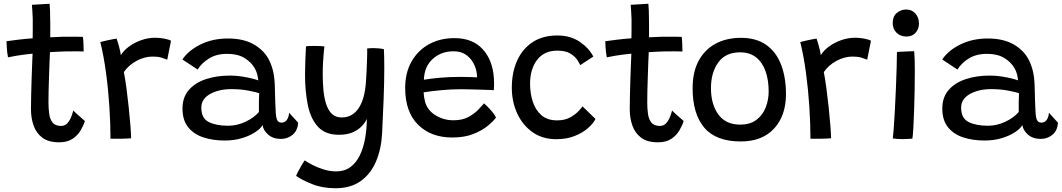

<svg xmlns="http://www.w3.org/2000/svg" viewBox="-20 -736 5640 1020"><path d="M431 -93Q423.5 -69 408 -42.8Q392.5 -16.5 365 1.8Q337.5 20 294 20Q237.5 20 205 -4.5Q172.5 -29 158.5 -69Q144.5 -109 144.5 -156Q144.5 -187 145.5 -230.5Q146.5 -274 148 -319Q149.5 -364 151 -399.8Q152.5 -435.5 153 -451Q104 -446 68.2 -440Q32.5 -434 22.5 -431.5Q18 -455 16.2 -482.2Q14.5 -509.5 14.5 -517Q42.5 -521 79.8 -525.5Q117 -530 153.5 -532.5Q154 -552 154 -580.8Q154 -609.5 154 -635Q153.5 -656.5 152 -676.8Q150.5 -697 149.5 -710.5L243.5 -716Q244.5 -708.5 245.8 -680.2Q247 -652 247 -612Q247 -596.5 247 -575.2Q247 -554 247 -538Q262 -538.5 284 -539.5Q306 -540.5 319.5 -541Q354.5 -541.5 384.8 -541Q415 -540.5 420.5 -540Q422.5 -526 423.5 -502.2Q424.5 -478.5 424.5 -462.5Q419 -463 390 -463.2Q361 -463.5 332.5 -463Q312 -462.5 287.2 -461.2Q262.5 -460 245.5 -459Q244.5 -442.5 243.2 -407.8Q242 -373 240.5 -331.2Q239 -289.5 238.2 -251.8Q237.5 -214 237.5 -192Q237.5 -161 241.2 -132.2Q245 -103.5 259.2 -85.2Q273.5 -67 304.5 -67Q325.5 -67 338.5 -82Q351.5 -97 358.8 -116.2Q366 -135.5 369.5 -149Q375 -142.5 388.5 -130.5Q402 -118.5 414.8 -107.5Q427.5 -96.5 431 -93Z M622 -443Q637 -468 665.8 -489Q694.5 -510 730.8 -522.8Q767 -535.5 803.5 -535.5Q827 -535.5 851 -531.2Q875 -527 888.5 -519.5L868.5 -419Q856.5 -424 837.8 -429.8Q819 -435.5 791.5 -435.5Q747 -435.5 704.5 -412.2Q662 -389 638 -353Q645 -318 651.8 -267.5Q658.5 -217 664 -164Q669.5 -111 673 -67.2Q676.5 -23.5 676.5 -1.5Q655 0.5 624 1Q593 1.5 567 1Q567 -77 561.2 -167.2Q555.5 -257.5 543.5 -347.2Q531.5 -437 513 -512.5Q526.5 -516.5 544.8 -520.5Q563 -524.5 578.5 -527.5Q594 -530.5 599.5 -531Q605.5 -514 612.8 -487Q620 -460 622 -443Z M1173.5 10.5Q1111 10.5 1060.2 -6.2Q1009.5 -23 979.5 -60.2Q949.5 -97.5 949.5 -159.5Q949.5 -219 983 -257.8Q1016.5 -296.5 1073.8 -315.5Q1131 -334.5 1202 -334.5Q1234.5 -334.5 1266 -329.5Q1297.5 -324.5 1320.8 -318.5Q1344 -312.5 1352 -309Q1350.5 -325.5 1346 -342.5Q1341.5 -359.5 1333.5 -373Q1314.5 -406.5 1278.2 -428.2Q1242 -450 1187.5 -450Q1129.5 -450 1089.8 -425Q1050 -400 1030 -366.5L949 -420Q981.5 -468.5 1045.8 -500Q1110 -531.5 1191 -531.5Q1275 -531.5 1330 -499.2Q1385 -467 1410.5 -415Q1423.5 -388.5 1431 -357Q1438.5 -325.5 1440 -279Q1441 -230 1442.2 -195.2Q1443.5 -160.5 1445 -136Q1447.5 -103.5 1455 -94Q1462.5 -84.5 1476.5 -84.5Q1492.5 -84.5 1503.2 -98.2Q1514 -112 1516 -137L1564 -84Q1561 -42 1534.5 -20Q1508 2 1472.5 2Q1430.5 2 1404.2 -21.2Q1378 -44.5 1375 -71.5Q1364.5 -53 1336 -34Q1307.5 -15 1265.8 -2.2Q1224 10.5 1173.5 10.5ZM1191.5 -68Q1240 -68 1285 -89.5Q1330 -111 1355.5 -141Q1355 -171.5 1355.5 -196Q1356 -220.5 1357 -241Q1342.5 -246 1301.5 -254.2Q1260.5 -262.5 1209 -262.5Q1142.5 -262.5 1096 -236.5Q1049.5 -210.5 1049.5 -164Q1049.5 -107.5 1089.2 -87.8Q1129 -68 1191.5 -68Z M1762.5 264Q1692.5 264 1638 242Q1583.5 220 1553 198.5Q1556.5 189 1565 172.8Q1573.5 156.5 1583 140.5Q1592.5 124.5 1599 116Q1612.5 126 1639 139.8Q1665.5 153.5 1698.8 164Q1732 174.5 1766.5 174.5Q1811 174.5 1842 151.2Q1873 128 1892 88.2Q1911 48.5 1919.8 -1.5Q1928.5 -51.5 1929 -104.5Q1920.5 -85.5 1902.2 -66Q1884 -46.5 1854 -33.2Q1824 -20 1780.5 -20Q1709 -20 1670 -61.8Q1631 -103.5 1615.8 -175.8Q1600.5 -248 1600.5 -339.5Q1600.5 -374.5 1602 -412Q1603.5 -449.5 1605.5 -489.5Q1612 -491 1624.5 -491.5Q1637 -492 1651 -492Q1667 -492 1682.5 -491.2Q1698 -490.5 1703.5 -489Q1702.5 -483 1700.2 -460.2Q1698 -437.5 1696.2 -405.8Q1694.5 -374 1694.5 -340Q1694.5 -300 1698 -259.8Q1701.5 -219.5 1711.8 -186Q1722 -152.5 1742 -132.2Q1762 -112 1795.5 -112Q1851.5 -112 1884.5 -160.2Q1917.5 -208.5 1924 -299.5Q1926 -323 1927.2 -352Q1928.5 -381 1929.5 -408.5Q1930.5 -436 1930.8 -455.2Q1931 -474.5 1930.5 -478.5Q1947 -480.5 1964 -480.5Q1994.5 -480.5 2019.5 -474.5Q2021.5 -432.5 2021.5 -374.5Q2021.5 -302.5 2018 -209.8Q2014.5 -117 2010 -28Q2005.5 56.5 1977.2 122.5Q1949 188.5 1895.8 226.2Q1842.5 264 1762.5 264Z M2615 -111.5Q2601.5 -92.5 2571.2 -67.5Q2541 -42.5 2494 -24Q2447 -5.5 2382.5 -5.5Q2269.5 -5.5 2201 -73.5Q2132.5 -141.5 2132.5 -268.5Q2132.5 -349.5 2166.2 -409Q2200 -468.5 2259 -501Q2318 -533.5 2394.5 -533.5Q2490 -533.5 2544 -475Q2598 -416.5 2604 -318Q2606 -286.5 2603.5 -257Q2597 -257.5 2576.8 -258.2Q2556.5 -259 2529.5 -259.8Q2502.5 -260.5 2475.2 -261.2Q2448 -262 2428.5 -262Q2378 -262 2324.8 -257Q2271.5 -252 2230.5 -245.5Q2231 -232.5 2233 -220Q2235 -207.5 2238 -196Q2250.5 -150 2293.8 -123.5Q2337 -97 2389 -97Q2438 -97 2471 -115.8Q2504 -134.5 2523.5 -156.2Q2543 -178 2551.5 -187Q2556 -183.5 2569 -170.5Q2582 -157.5 2595.8 -141Q2609.5 -124.5 2615 -111.5ZM2232 -312.5Q2268 -318.5 2316.8 -323Q2365.5 -327.5 2427.5 -327.5Q2460 -327.5 2482.5 -326.5Q2505 -325.5 2514.5 -325Q2514.5 -341.5 2510.5 -360Q2505 -384.5 2490.5 -408.2Q2476 -432 2451.2 -447.8Q2426.5 -463.5 2389 -463.5Q2324 -463.5 2279 -423Q2234 -382.5 2232 -312.5Z M3143.5 -104Q3131.5 -79.5 3103 -54.8Q3074.5 -30 3032 -13.2Q2989.5 3.5 2935.5 3.5Q2861.5 3.5 2808.8 -34Q2756 -71.5 2727.5 -133.8Q2699 -196 2699 -270Q2699 -351 2727 -413.5Q2755 -476 2809 -511.8Q2863 -547.5 2941 -547.5Q3010.5 -547.5 3059.8 -514Q3109 -480.5 3132 -435.5L3062.5 -390Q3059.5 -397.5 3047.8 -416.2Q3036 -435 3010.8 -451Q2985.5 -467 2941 -467Q2871 -467 2833.5 -418Q2796 -369 2796 -291Q2796 -241 2810.2 -196.5Q2824.5 -152 2856 -124.2Q2887.5 -96.5 2939.5 -96.5Q2981.5 -96.5 3010.2 -113Q3039 -129.5 3055.2 -147.5Q3071.5 -165.5 3074.5 -171Z M3612 -93Q3604.5 -69 3589 -42.8Q3573.5 -16.5 3546 1.8Q3518.5 20 3475 20Q3418.5 20 3386 -4.5Q3353.5 -29 3339.5 -69Q3325.5 -109 3325.5 -156Q3325.5 -187 3326.5 -230.5Q3327.5 -274 3329 -319Q3330.5 -364 3332 -399.8Q3333.5 -435.5 3334 -451Q3285 -446 3249.2 -440Q3213.5 -434 3203.5 -431.5Q3199 -455 3197.2 -482.2Q3195.5 -509.5 3195.5 -517Q3223.5 -521 3260.8 -525.5Q3298 -530 3334.5 -532.5Q3335 -552 3335 -580.8Q3335 -609.5 3335 -635Q3334.5 -656.5 3333 -676.8Q3331.5 -697 3330.5 -710.5L3424.5 -716Q3425.5 -708.5 3426.8 -680.2Q3428 -652 3428 -612Q3428 -596.5 3428 -575.2Q3428 -554 3428 -538Q3443 -538.5 3465 -539.5Q3487 -540.5 3500.5 -541Q3535.5 -541.5 3565.8 -541Q3596 -540.5 3601.5 -540Q3603.5 -526 3604.5 -502.2Q3605.5 -478.5 3605.5 -462.5Q3600 -463 3571 -463.2Q3542 -463.5 3513.5 -463Q3493 -462.5 3468.2 -461.2Q3443.5 -460 3426.5 -459Q3425.5 -442.5 3424.2 -407.8Q3423 -373 3421.5 -331.2Q3420 -289.5 3419.2 -251.8Q3418.5 -214 3418.5 -192Q3418.5 -161 3422.2 -132.2Q3426 -103.5 3440.2 -85.2Q3454.5 -67 3485.5 -67Q3506.5 -67 3519.5 -82Q3532.5 -97 3539.8 -116.2Q3547 -135.5 3550.5 -149Q3556 -142.5 3569.5 -130.5Q3583 -118.5 3595.8 -107.5Q3608.5 -96.5 3612 -93Z M3915.5 15.5Q3784 15.5 3721.8 -57.5Q3659.5 -130.5 3659.5 -267.5Q3659.5 -354 3691.8 -413.5Q3724 -473 3781.8 -504Q3839.5 -535 3916.5 -535Q3998 -535 4051 -497.2Q4104 -459.5 4129.8 -392Q4155.5 -324.5 4155.5 -236Q4155.5 -121.5 4092.2 -53Q4029 15.5 3915.5 15.5ZM3911.5 -74Q3966 -74 3999.2 -99.8Q4032.5 -125.5 4048 -165.8Q4063.5 -206 4063.5 -250.5Q4063.5 -310.5 4047 -357.5Q4030.5 -404.5 3996.8 -431.2Q3963 -458 3911.5 -458Q3834.5 -458 3795.8 -404.2Q3757 -350.5 3757 -267.5Q3757 -182 3796.2 -128Q3835.5 -74 3911.5 -74Z M4340.5 -443Q4355.5 -468 4384.2 -489Q4413 -510 4449.2 -522.8Q4485.5 -535.5 4522 -535.5Q4545.5 -535.5 4569.5 -531.2Q4593.5 -527 4607 -519.5L4587 -419Q4575 -424 4556.2 -429.8Q4537.5 -435.5 4510 -435.5Q4465.5 -435.5 4423 -412.2Q4380.5 -389 4356.5 -353Q4363.5 -318 4370.2 -267.5Q4377 -217 4382.5 -164Q4388 -111 4391.5 -67.2Q4395 -23.5 4395 -1.5Q4373.5 0.5 4342.5 1Q4311.5 1.5 4285.5 1Q4285.5 -77 4279.8 -167.2Q4274 -257.5 4262 -347.2Q4250 -437 4231.5 -512.5Q4245 -516.5 4263.2 -520.5Q4281.5 -524.5 4297 -527.5Q4312.5 -530.5 4318 -531Q4324 -514 4331.2 -487Q4338.5 -460 4340.5 -443Z M4796.5 -542Q4762.5 -542 4742.5 -562.5Q4722.5 -583 4722.5 -614Q4722.5 -648.5 4744 -667Q4765.5 -685.5 4794 -685.5Q4824.5 -685.5 4843.2 -664Q4862 -642.5 4862 -610.5Q4862 -582.5 4844.2 -562.2Q4826.5 -542 4796.5 -542ZM4827 0.5Q4819.5 1 4804.8 2Q4790 3 4774.5 3Q4747 3 4723 -0.5Q4725 -13.5 4728 -54.2Q4731 -95 4734 -151Q4737 -207 4739.5 -266.5Q4742 -326 4743.5 -377.5Q4745 -429 4745 -460Q4752.5 -460.5 4770.8 -461.5Q4789 -462.5 4808 -463.2Q4827 -464 4836.5 -464Q4840 -432.5 4840 -360Q4840 -313.5 4839 -258.2Q4838 -203 4836.2 -150.2Q4834.5 -97.5 4832.2 -57Q4830 -16.5 4827 0.5Z M5210 10.5Q5147.5 10.5 5096.8 -6.2Q5046 -23 5016 -60.2Q4986 -97.5 4986 -159.5Q4986 -219 5019.5 -257.8Q5053 -296.5 5110.2 -315.5Q5167.5 -334.5 5238.5 -334.5Q5271 -334.5 5302.5 -329.5Q5334 -324.5 5357.2 -318.5Q5380.5 -312.5 5388.5 -309Q5387 -325.5 5382.5 -342.5Q5378 -359.5 5370 -373Q5351 -406.5 5314.8 -428.2Q5278.5 -450 5224 -450Q5166 -450 5126.2 -425Q5086.5 -400 5066.5 -366.5L4985.5 -420Q5018 -468.5 5082.2 -500Q5146.5 -531.5 5227.5 -531.5Q5311.5 -531.5 5366.5 -499.2Q5421.5 -467 5447 -415Q5460 -388.5 5467.5 -357Q5475 -325.5 5476.5 -279Q5477.5 -230 5478.8 -195.2Q5480 -160.5 5481.5 -136Q5484 -103.5 5491.5 -94Q5499 -84.5 5513 -84.5Q5529 -84.5 5539.8 -98.2Q5550.5 -112 5552.5 -137L5600.5 -84Q5597.5 -42 5571 -20Q5544.5 2 5509 2Q5467 2 5440.8 -21.2Q5414.5 -44.5 5411.5 -71.5Q5401 -53 5372.5 -34Q5344 -15 5302.2 -2.2Q5260.5 10.5 5210 10.5ZM5228 -68Q5276.5 -68 5321.5 -89.5Q5366.5 -111 5392 -141Q5391.5 -171.5 5392 -196Q5392.5 -220.5 5393.5 -241Q5379 -246 5338 -254.2Q5297 -262.5 5245.5 -262.5Q5179 -262.5 5132.5 -236.5Q5086 -210.5 5086 -164Q5086 -107.5 5125.8 -87.8Q5165.5 -68 5228 -68Z"/></svg>

Font: Grandstander
Style: Regular
Weight: 400
Designer: Tyler Finck
Foundry: Etcetera Type Co
Version: Version 1.200; ttfautohint (v1.8.3)